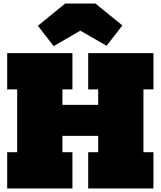

<svg xmlns="http://www.w3.org/2000/svg" viewBox="-20 -1075 916 1095"><path d="M661 -477V-300H205V-477ZM21 -565V-772H393V-565H336V-207H393V0H21V-207H78V-565ZM483 -565V-772H855V-565H798V-207H855V0H483V-207H540V-565ZM524 -1055 678 -930 588 -814 438 -900 286 -812 196 -928 352 -1055Z"/></svg>

Font: Hepta Slab ExtraLight Black
Style: Regular
Weight: 900
Version: Version 1.102